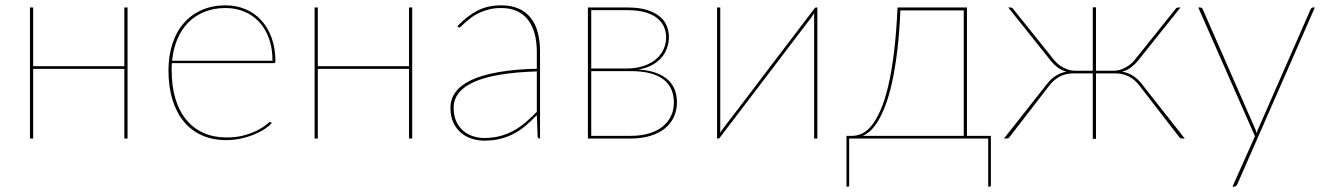

<svg xmlns="http://www.w3.org/2000/svg" viewBox="-20 -518 4963 718"><path d="M457 -490V0H445V-260.5H104V0H92V-490H104V-270.5H445V-490Z M824 -498Q862.5 -498 896.5 -484.2Q930.5 -470.5 955.8 -443.5Q981 -416.5 995.5 -377.2Q1010 -338 1010 -287Q1010 -284.5 1008.2 -283.2Q1006.5 -282 1004 -282H623Q622 -275 622 -268.5Q622 -262 622 -255Q622 -194 636.5 -147.2Q651 -100.5 677.8 -68.8Q704.5 -37 742.2 -20.5Q780 -4 826 -4Q867 -4 897 -13Q927 -22 947 -33Q967 -44 977.5 -53Q988 -62 990 -62Q992 -62 994 -60L996 -58Q987.5 -47.5 970.8 -36.2Q954 -25 931.2 -15.5Q908.5 -6 881.5 0Q854.5 6 826 6Q775.5 6 735.5 -11.8Q695.5 -29.5 667.8 -63Q640 -96.5 625 -145Q610 -193.5 610 -255Q610 -309 624.5 -353.8Q639 -398.5 666.5 -430.5Q694 -462.5 733.8 -480.2Q773.5 -498 824 -498ZM824 -488Q780 -488 744.8 -473.8Q709.5 -459.5 684 -433.8Q658.5 -408 643.2 -371.5Q628 -335 623.5 -291H999Q999 -338.5 985.5 -375.2Q972 -412 948.2 -437Q924.5 -462 892.5 -475Q860.5 -488 824 -488Z M1521.5 -490V0H1509.5V-260.5H1168.5V0H1156.5V-490H1168.5V-270.5H1509.5V-490Z M1997.5 0Q1990.5 0 1990.5 -8L1987.5 -87.5Q1966.5 -65.5 1945.5 -47.8Q1924.5 -30 1901 -17.8Q1877.5 -5.5 1850.5 1.2Q1823.5 8 1790.5 8Q1768.5 8 1746 1.2Q1723.5 -5.5 1705.5 -20.2Q1687.5 -35 1676 -58.2Q1664.5 -81.5 1664.5 -115Q1664.5 -148 1684 -174.2Q1703.5 -200.5 1743.2 -219Q1783 -237.5 1843.8 -248.2Q1904.5 -259 1987.5 -261V-324Q1987.5 -362.5 1979 -393Q1970.5 -423.5 1954 -444.5Q1937.5 -465.5 1912.5 -476.8Q1887.5 -488 1854.5 -488Q1828.5 -488 1807.5 -482.5Q1786.5 -477 1770 -469Q1753.5 -461 1741.2 -451.5Q1729 -442 1720 -434Q1711 -426 1705.5 -420.5Q1700 -415 1697.5 -415Q1695.5 -415 1692.5 -418L1690.5 -420Q1726.5 -458 1765 -478Q1803.5 -498 1854.5 -498Q1892 -498 1919.2 -486Q1946.5 -474 1964.5 -451.5Q1982.5 -429 1991 -396.8Q1999.5 -364.5 1999.5 -324V0ZM1790.5 -2Q1825 -2 1853 -10Q1881 -18 1904.5 -31.5Q1928 -45 1948.2 -62.8Q1968.5 -80.5 1987.5 -100V-251Q1830 -246 1753.2 -211.8Q1676.5 -177.5 1676.5 -115Q1676.5 -85.5 1686.2 -64.2Q1696 -43 1712 -29.2Q1728 -15.5 1748.5 -8.8Q1769 -2 1790.5 -2Z M2178.5 -490H2327Q2370 -490 2399.5 -480.8Q2429 -471.5 2447.2 -456.2Q2465.5 -441 2473.5 -420.8Q2481.5 -400.5 2481.5 -379Q2481.5 -362.5 2476 -343.5Q2470.5 -324.5 2457.5 -307.2Q2444.5 -290 2422.2 -276.8Q2400 -263.5 2366.5 -258Q2407 -255.5 2434.8 -245Q2462.5 -234.5 2479.5 -218Q2496.5 -201.5 2504 -180.5Q2511.5 -159.5 2511.5 -136Q2511.5 -105 2499.8 -80Q2488 -55 2465.8 -37.2Q2443.5 -19.5 2411.5 -9.8Q2379.5 0 2339 0H2178.5ZM2191 -252V-10H2339Q2376.5 -10 2406.2 -18.8Q2436 -27.5 2456.8 -43.8Q2477.5 -60 2488.8 -83.2Q2500 -106.5 2500 -135Q2500 -161.5 2490.8 -183.2Q2481.5 -205 2462 -220.2Q2442.5 -235.5 2412.2 -243.8Q2382 -252 2340.5 -252ZM2191 -262H2326Q2357.5 -262 2384.2 -270.5Q2411 -279 2430.2 -294.2Q2449.5 -309.5 2460.2 -331Q2471 -352.5 2471 -379Q2471 -398.5 2463.5 -416.5Q2456 -434.5 2439.2 -448.8Q2422.5 -463 2394.8 -471.5Q2367 -480 2326.5 -480H2191Z M2661.5 0V-490H2673.5V-40Q2673.5 -35 2673.5 -30.5Q2673.5 -26 2673 -21.5L2682 -34.5Q2682.5 -35.5 2697.8 -55.5Q2713 -75.5 2737.5 -107.2Q2762 -139 2792.8 -179.8Q2823.5 -220.5 2855.5 -262.5Q2930.5 -361.5 3026 -486.5Q3028.5 -490 3031.5 -490H3036.5V0H3024.5V-450V-468.5L3016 -455.5Q3015.5 -454.5 3008.5 -445.2Q3001.5 -436 2989.2 -420Q2977 -404 2960.5 -382.5Q2944 -361 2925 -336Q2906 -311 2885 -283.2Q2864 -255.5 2842.5 -227.5Q2767.5 -128.5 2672 -3.5Q2669.5 0 2666.5 0Z M3584 -490H3596V-10H3685.5V174.5Q3685.5 180 3680 180H3675.5V0H3155.5V176.5Q3155.5 180 3152 180H3145.5V-10H3167.5Q3185.5 -10 3204 -18.8Q3222.5 -27.5 3239.8 -49Q3257 -70.5 3272.8 -106Q3288.5 -141.5 3301.2 -194.8Q3314 -248 3323 -321Q3332 -394 3336.5 -490ZM3347 -479Q3343.5 -393 3335.2 -326.2Q3327 -259.5 3315.8 -209.2Q3304.5 -159 3291 -123.5Q3277.5 -88 3263 -64.5Q3248.5 -41 3234 -28.2Q3219.5 -15.5 3206.5 -10H3584V-479Z M3922 -293.5Q3936 -276 3957.5 -264.8Q3979 -253.5 4000 -253.5H4066.5V-490.5H4078.5V-253.5H4145Q4166 -253.5 4187.5 -264.8Q4209 -276 4223 -293.5L4376.5 -485Q4380 -490 4386.5 -490H4394.5L4236 -291.5Q4224.5 -277.5 4210.2 -266.5Q4196 -255.5 4176.5 -250Q4219.5 -242.5 4249 -205L4410.5 0H4402Q4393.5 0 4390.5 -4.5L4241 -198Q4224 -220 4201.8 -231.8Q4179.5 -243.5 4151.5 -243.5H4078.5V1H4066.5V-243.5H3993.5Q3965.5 -243.5 3943.2 -231.8Q3921 -220 3904 -198L3754.5 -4.5Q3751.5 0 3743 0H3734.5L3896 -205Q3925.5 -242.5 3968 -250Q3948.5 -255.5 3934.2 -266.5Q3920 -277.5 3909 -291.5L3750.5 -490H3758.5Q3765 -490 3768.5 -485Z M4608 169Q4606.5 173 4603.5 176.5Q4600.5 180 4596 180H4589L4673 -8.5L4461 -490H4468Q4472 -490 4474.5 -487.8Q4477 -485.5 4478 -483L4673 -38Q4675 -33.5 4676.8 -29Q4678.5 -24.5 4679.5 -19.5Q4680.5 -24.5 4682.2 -29Q4684 -33.5 4686 -38L4881 -483Q4884.5 -490 4890 -490H4897Z"/></svg>

Font: Lato Hairline
Style: Regular
Weight: 100
Designer: Lukasz Dziedzic
Foundry: tyPoland Lukasz Dziedzic
Version: Version 2.007; 2014-02-27